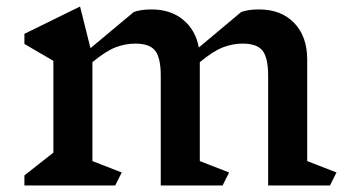

<svg xmlns="http://www.w3.org/2000/svg" viewBox="-20 -570 1079 590"><path d="M994 0H804V-337Q804 -392 787 -414Q770 -436 726 -436Q695 -436 665 -424.5Q635 -413 594 -379V-75L684 -40L664 0H474V-337Q474 -392 457 -414Q440 -436 396 -436Q365 -436 335 -424.5Q305 -413 264 -379V-75L354 -40L334 0H55V-31L144 -101V-383L55 -435V-466L226 -550L258 -422L391 -533Q412 -541 446 -541Q504 -541 542.5 -509.5Q581 -478 591 -424L721 -533Q742 -541 776 -541Q844 -541 884 -499.5Q924 -458 924 -387V-75L1014 -40Z"/></svg>

Font: Inknut
Style: Antiqua
Weight: 400
Designer: Claus Eggers Srensen
Foundry: Claus Eggers Srensen
Version: Version 1.000; ttfautohint (v1.2) -l 7 -r 28 -G 50 -x 13 -D 